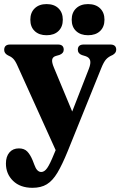

<svg xmlns="http://www.w3.org/2000/svg" viewBox="-20 -680 589 940"><path d="M244.5 74 252.5 55 64.5 -360.5Q54.5 -383 44.2 -393Q34 -403 18 -409.5Q0.5 -419 0.5 -435.5Q0.5 -462 29.5 -462H264Q292 -462 292 -436.5Q292 -419 271 -411L253.5 -406Q238 -401.5 235.5 -388.2Q233 -375 244 -349L333.5 -134L415 -343Q425.5 -370 421.2 -384.5Q417 -399 399 -405L381 -410.5Q361 -418 361 -436.5Q361 -462 390 -462H520Q549 -462 549 -436.5Q549 -420.5 531 -410.5Q511.5 -402.5 499.8 -389.8Q488 -377 476 -347L312 59Q284.5 126.5 261 165.8Q237.5 205 209.2 222.2Q181 239.5 139 239.5Q79 239.5 44 205.5Q9 171.5 9 120.5Q9 86.5 26 66.5Q43 46.5 72.5 46.5Q98.5 46.5 113.2 61.5Q128 76.5 140 105.5L148.5 127.5Q160.5 162 182 162Q197.5 162 211 142.8Q224.5 123.5 244.5 74ZM208 -507.5Q171.5 -507.5 150 -527.8Q128.5 -548 128.5 -583.5Q128.5 -618.5 150 -639.2Q171.5 -660 208 -660Q245 -660 266.2 -639.2Q287.5 -618.5 287.5 -583.5Q287.5 -548.5 266.2 -528Q245 -507.5 208 -507.5ZM411 -507.5Q374.5 -507.5 352.8 -527.8Q331 -548 331 -583.5Q331 -618.5 352.8 -639.2Q374.5 -660 411 -660Q448.5 -660 470 -639.2Q491.5 -618.5 491.5 -583.5Q491.5 -548.5 470 -528Q448.5 -507.5 411 -507.5Z"/></svg>

Font: Fraunces 72pt S050
Style: Bold
Weight: 700
Version: Version 1.000; ttfautohint (v1.8.3)